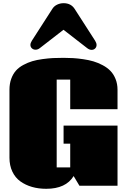

<svg xmlns="http://www.w3.org/2000/svg" viewBox="-20 -1160 792 1199"><path d="M39.1 0ZM178.7 -905.3 307.1 -1105Q317.9 -1122.1 336.9 -1131.1Q356 -1140.1 377 -1140.1Q422.9 -1140.1 445.8 -1105L574.2 -905.3Q583 -891.1 583 -879.4Q583 -866.2 574.2 -857.4Q565.4 -848.6 552.2 -848.6Q538.1 -848.6 524.4 -859.4L376.5 -974.1L228.5 -859.4Q215.8 -849.6 202.1 -849.6Q188.5 -849.6 179.2 -858.2Q169.9 -866.7 169.9 -879.9Q169.9 -891.1 178.7 -905.3ZM439.9 -60.5Q391.1 19 268.6 19Q220.7 19 179.9 7.3Q139.2 -4.4 107.2 -27.3Q75.2 -50.3 57.1 -88.4Q39.1 -126.5 39.1 -175.3V-599.6Q39.1 -637.7 50.3 -668.2Q61.5 -698.7 79.8 -719.2Q98.1 -739.7 126 -754.6Q153.8 -769.5 181.6 -777.8Q209.5 -786.1 245.8 -791Q282.2 -795.9 311.3 -797.4Q340.3 -798.8 377 -798.8Q408.2 -798.8 436.5 -797.1Q464.8 -795.4 500 -790.3Q535.2 -785.2 564 -776.6Q592.8 -768.1 621.6 -752.7Q650.4 -737.3 669.9 -717Q689.5 -696.8 701.7 -666.5Q713.9 -636.2 713.9 -599.1V-478H418.5V-663.1H334V-114.7H418.5V-262.7H377V-375.5H713.9V0H476.1Z"/></svg>

Font: Coda ExtraBold
Style: Regular
Weight: 800
Version: Version 2.001; ttfautohint (v0.8) -r 50 -G 200 -x